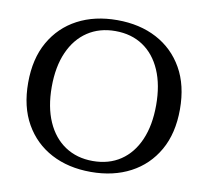

<svg xmlns="http://www.w3.org/2000/svg" viewBox="-79 -782 954 882"><g transform="rotate(10 398.5 -341.0)"><path d="M399 13Q294 13 214.5 -29Q135 -71 90 -150Q45 -229 45 -341Q45 -453 90 -532Q135 -611 214.5 -653Q294 -695 399 -695Q504 -695 583.5 -653Q663 -611 708 -532Q753 -453 753 -341Q753 -229 708 -150Q663 -71 583.5 -29Q504 13 399 13ZM399 -38Q474 -38 528.5 -74.5Q583 -111 612.5 -179Q642 -247 642 -341Q642 -435 612.5 -503Q583 -571 528.5 -607.5Q474 -644 399 -644Q325 -644 270 -607.5Q215 -571 185 -503Q155 -435 155 -341Q155 -247 185 -179Q215 -111 270 -74.5Q325 -38 399 -38Z"/></g></svg>

Font: Montagu Slab
Style: Bold
Weight: 700
Designer: Florian Karsten
Foundry: Florian Karsten
Version: Version 1.000